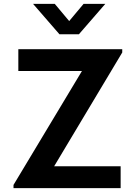

<svg xmlns="http://www.w3.org/2000/svg" viewBox="-20 -975 704 995"><path d="M50 0V-16.7L404.8 -607.2H75V-720H613.5V-703L260.7 -113.5H605.2V0ZM151.3 -955H263.8L338.5 -865.8L413.2 -955H525.7L389 -797.5H288Z"/></svg>

Font: Hauora
Style: Regular
Weight: 400
Designer: Wayne Shih
Foundry: WCYS
Version: Version 1.001